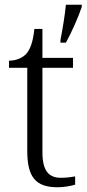

<svg xmlns="http://www.w3.org/2000/svg" viewBox="-20 -780 365 810"><path d="M235 -611V-600H258C282 -643 311 -709 325 -751V-760H258C254 -717 244 -657 235 -611ZM223 10C248 10 278 5 297 -1V-36C276 -32 259 -30 236 -30C185 -30 159 -61 159 -137V-494H288V-536H159V-658H125C119 -601 107 -570 89 -551C71 -533 44 -524 18 -524V-494H95V-143C95 -30 133 10 223 10Z"/></svg>

Font: Noto Serif Light
Style: Regular
Weight: 300
Designer: Monotype Design Team
Foundry: Monotype Imaging Inc.
Version: Version 2.013